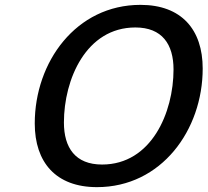

<svg xmlns="http://www.w3.org/2000/svg" viewBox="-20 -757 854 790"><path d="M814 -475C814 -635 727 -737 558 -737C293 -737 123 -502 123 -249C123 -89 210 13 379 13C644 13 814 -222 814 -475ZM400 -80C290 -80 243 -149 243 -253C243 -430 334 -644 537 -644C647 -644 694 -575 694 -471C694 -294 603 -80 400 -80Z"/></svg>

Font: Perun Medium Italic
Style: Regular
Weight: 500
Italic angle: -12°
Foundry: Copyright (c) Stefan Peev, Context Ltd, 2016
Version: Version 1.026